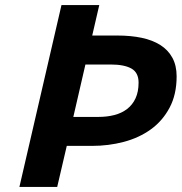

<svg xmlns="http://www.w3.org/2000/svg" viewBox="-20 -742 721 762"><path d="M224 -722H374L346 -601H446Q499 -601 542 -592Q585 -583 616 -563.5Q647 -544 664 -513Q681 -482 681 -439Q681 -367 653 -314.5Q625 -262 578.5 -228.5Q532 -195 471.5 -179Q411 -163 345 -163H245L207 0H57ZM371 -278Q405 -278 434 -285.5Q463 -293 484.5 -309.5Q506 -326 518 -352Q530 -378 530 -414Q530 -454 501.5 -470Q473 -486 419 -486H319L271 -278Z"/></svg>

Font: Perun
Style: Bold Italic
Weight: 700
Italic angle: -12°
Foundry: Copyright (c) Stefan Peev, Context Ltd, 2016
Version: Version 1.027